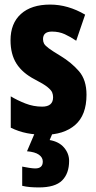

<svg xmlns="http://www.w3.org/2000/svg" viewBox="-20 -579 421 839"><path d="M358 -165Q358 -76 308.5 -33Q259 10 173 10Q134 10 98 3Q62 -4 27 -21V-158Q55 -141 90.5 -127Q126 -113 164 -113Q212 -113 212 -154Q212 -165 208 -175Q204 -185 187.5 -198.5Q171 -212 132 -232Q78 -260 52 -301Q26 -342 26 -403Q26 -477 71.5 -518Q117 -559 199 -559Q277 -559 352 -515L313 -401Q288 -418 263 -429.5Q238 -441 207 -441Q168 -441 168 -408Q168 -397 172.5 -388.5Q177 -380 193 -368Q209 -356 244 -335Q292 -306 325 -268Q358 -230 358 -165ZM282 124Q282 179 251.5 209.5Q221 240 150 240Q129 240 111.5 238.5Q94 237 77 233V149Q92 152 108 154.5Q124 157 134 157Q167 157 167 127Q167 109 150 97Q133 85 98 82L133 0H211L197 33Q238 40 260 66Q282 92 282 124Z"/></svg>

Font: Noto Sans Telugu ExtraCondensed ExtraBold
Style: Regular
Weight: 800
Width: 2
Designer: Jelle Bosma - Monotype Design Team
Foundry: Monotype Imaging Inc.
Version: Version 2.005; ttfautohint (v1.8.4.7-5d5b)